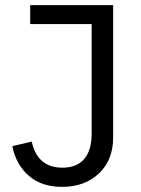

<svg xmlns="http://www.w3.org/2000/svg" viewBox="-20 -718 550 750"><path d="M222 12Q143 12 93 -31Q43 -74 28 -147L104 -165Q126 -63 224 -63Q279 -63 308.5 -96.5Q338 -130 338 -196V-624H98V-698H422V-181Q422 -93 366.5 -40.5Q311 12 222 12Z"/></svg>

Font: Anuphan
Style: Regular
Weight: 400
Designer: Mike Abbink, Paul van der Laan, Pieter van Rosmalen, Mint Tantisuwanna
Foundry: Bold Monday; Cadson Demak
Version: Version 3.002;hotconv 1.0.109;makeotfexe 2.5.65596